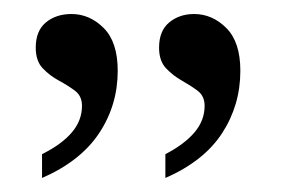

<svg xmlns="http://www.w3.org/2000/svg" viewBox="-20 -667 414 274"><path d="M40 -413V-447Q68 -461 82.5 -478Q97 -495 97 -516Q97 -530 87 -537.5Q77 -545 64 -552Q51 -559 41 -569.5Q31 -580 31 -599Q31 -623 45.5 -635Q60 -647 82 -647Q108 -647 128 -627Q148 -607 148 -566Q148 -517 121.5 -477Q95 -437 40 -413ZM216 -413V-447Q243 -461 257.5 -478Q272 -495 272 -516Q272 -530 262 -537.5Q252 -545 239.5 -552Q227 -559 217 -569.5Q207 -580 207 -599Q207 -623 221.5 -635Q236 -647 257 -647Q283 -647 303 -627Q323 -607 323 -566Q323 -517 297 -477Q271 -437 216 -413Z"/></svg>

Font: Noto Serif Hebrew Light
Style: Regular
Weight: 300
Version: Version 2.003